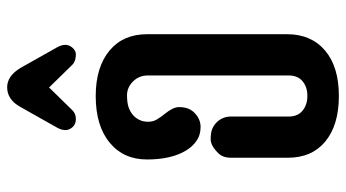

<svg xmlns="http://www.w3.org/2000/svg" viewBox="-236 -726 971 539"><g transform="rotate(-90 249.5 -456.5)"><path d="M197.8 -481.4Q218.3 -456.5 218.3 -440.2Q218.3 -423.8 213.9 -413.3Q209.5 -402.8 201.7 -395.5Q184.6 -378.9 162.4 -378.9Q140.1 -378.9 123.8 -390.1Q107.4 -401.4 95.7 -420.9Q71.3 -462.4 71.3 -529.3Q71.3 -595.2 118.2 -633.8Q165.5 -673.3 249.5 -673.3Q331.1 -673.3 377.9 -633.8Q422.9 -595.7 422.9 -529.8V-135.3Q422.9 -68.4 377 -29.3Q331.5 9.3 249.5 9.3Q167.5 9.3 121.1 -29.3Q76.2 -66.9 76.2 -133.8V-293Q76.2 -316.9 88.9 -329.1Q109.9 -350.6 128.2 -350.6Q146.5 -350.6 157 -346.2Q167.5 -341.8 175.3 -334Q191.9 -317.4 191.9 -293V-130.9Q191.9 -106 208.5 -92.5Q225.1 -79.1 249.8 -79.1Q274.4 -79.1 290.8 -92.5Q307.1 -106 307.1 -130.9V-527.3Q307.1 -551.8 290.3 -568.6Q273.4 -585.4 251.7 -585.4Q230 -585.4 217.3 -580.8Q204.6 -576.2 195.8 -568.4Q187 -560.5 182.1 -550Q177.2 -539.6 177.2 -525.9Q177.2 -512.2 183.6 -501.7Q189.9 -491.2 197.8 -481.4ZM386.7 -780.8Q393.1 -769 393.1 -758.3Q393.1 -747.6 384.8 -738.3Q376.5 -729 366.7 -729Q347.2 -729 337.4 -738.8L273.4 -804.2L209.5 -738.8Q199.7 -729 185.1 -729Q170.4 -729 162.1 -738.3Q153.8 -747.6 153.8 -758.3Q153.8 -769 160.2 -780.8L218.8 -884.8Q239.3 -921.9 273.9 -921.9Q305.7 -921.9 328.1 -884.8Z"/></g></svg>

Font: Supermercado
Style: Regular
Weight: 400
Designer: James Grieshaber
Foundry: James Grieshaber
Version: Version 1.002